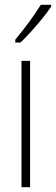

<svg xmlns="http://www.w3.org/2000/svg" viewBox="-20 -784 234 804"><path d="M106 0H70V-529H106ZM194 -756Q178 -732 155.5 -704.5Q133 -677 109 -650.5Q85 -624 66 -606H44V-618Q77 -658 102 -692Q127 -726 151 -764H194Z"/></svg>

Font: Noto Sans Arabic ExtCond ExtLt
Style: Regular
Weight: 200
Width: 2
Designer: Monotype Design Team, Nadine Chahine, Nizar Qandah and Khaled Hosny
Foundry: Monotype Imaging Inc.
Version: Version 2.012; ttfautohint (v1.8.4.7-5d5b)